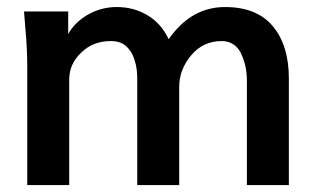

<svg xmlns="http://www.w3.org/2000/svg" viewBox="-20 -534 938 554"><path d="M58.6 0V-339.8Q58.6 -366.2 57.4 -392.3Q56.2 -418.5 53.7 -446.3L49.3 -501H176.8V-435.5Q194.8 -469.2 233.4 -491.7Q272 -513.7 316.9 -513.7Q365.7 -513.7 405.3 -490.2Q444.8 -466.8 466.8 -420.9Q531.2 -513.7 629.4 -513.7Q720.7 -513.7 767.1 -458.5Q813.5 -403.3 813.5 -307.1V0H692.4V-299.8Q692.4 -320.3 689 -338.6Q685.5 -356.9 677.7 -375Q670.4 -393.6 655.5 -404.5Q640.6 -415.5 620.1 -415.5Q565.9 -415.5 531.7 -374.5Q497.1 -333 497.1 -283.7V0H376V-306.2Q376 -320.8 374.3 -334.2Q372.6 -347.7 367.7 -362.8Q360.8 -384.8 344.7 -400.1Q328.6 -415.5 299.3 -415.5Q248 -415.5 213.9 -381.8Q179.7 -349.1 179.7 -304.2V0Z"/></svg>

Font: Ride
Style: Bold
Weight: 700
Version: Version 3.000